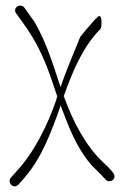

<svg xmlns="http://www.w3.org/2000/svg" viewBox="-20 -672 449 678"><path d="M14 -32C14 -22 23 -14 32 -14C37 -14 42 -17 45 -20L67 -45C129 -116 164 -214 193 -296C194 -297 193 -297 193 -298C193 -299 193 -300 194 -300C205 -269 217 -240 229 -211C250 -164 279 -110 319 -73C331 -61 342 -50 353 -38C356 -34 361 -32 366 -32C376 -32 384 -39 384 -48C384 -53 383 -58 380 -61L373 -70C368 -76 358 -86 344 -99C281 -158 237 -246 208 -325C207 -328 207 -330 205 -332C235 -417 272 -507 335 -570C340 -575 342 -629 325 -612C320 -608 314 -602 308 -595L300 -585C287 -572 276 -557 263 -541C241 -485 215 -428 194 -364C165 -450 148 -512 103 -593L66 -645C52 -663 23 -644 37 -625L74 -573C132 -488 153 -418 182 -332L178 -317C148 -231 102 -136 40 -69L18 -44C15 -41 14 -37 14 -32Z"/></svg>

Font: Stray Cat
Style: UltCn
Weight: 400
Version: Version 1.0